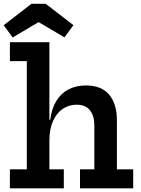

<svg xmlns="http://www.w3.org/2000/svg" viewBox="-22 -1018 760 1038"><path d="M245 -102.5H323V0H31.5V-102.5H123V-687.5H31.5V-790H245ZM488 -102.5V-340Q488 -392.5 464 -422.2Q440 -452 392 -452Q350.5 -452 317.2 -429.5Q284 -407 264.5 -363.5Q245 -320 245 -258L221 -370.5H249.5Q257.5 -432.5 283.2 -473.5Q309 -514.5 349.2 -535.2Q389.5 -556 442.5 -556Q526 -556 568 -506.5Q610 -457 610 -367V-102.5H698V0H410.5V-102.5ZM225 -997.5 375 -882 326.5 -816 186.5 -898.5 46.5 -815.5 -2 -881.5 148 -997.5Z"/></svg>

Font: Hepta Slab SemiBold
Style: Regular
Weight: 600
Designer: Michael LaGattuta
Foundry: Michael LaGattuta
Version: Version 1.102